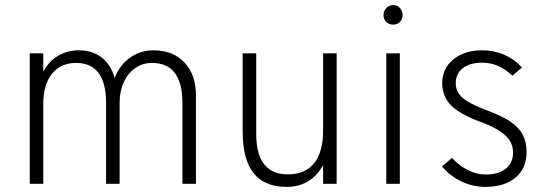

<svg xmlns="http://www.w3.org/2000/svg" viewBox="-20 -720 2146 752"><path d="M96.5 0V-511H149.5V-439Q170.5 -479.5 207.2 -501.2Q244 -523 289.5 -523Q342 -523 378.2 -494.8Q414.5 -466.5 429 -414.5Q449 -465.5 489.5 -494.2Q530 -523 581 -523Q657.5 -523 702.5 -475.2Q747.5 -427.5 747.5 -345.5V0H694.5V-317.5Q694.5 -394.5 664.8 -434Q635 -473.5 575.5 -473.5Q538.5 -473.5 509.8 -453.5Q481 -433.5 464.8 -398Q448.5 -362.5 448.5 -316.5V0H395.5V-317.5Q395.5 -395 366 -434.2Q336.5 -473.5 278 -473.5Q217.5 -473.5 183.5 -431Q149.5 -388.5 149.5 -313V0Z M1102.5 12Q1016 12 973.2 -41.8Q930.5 -95.5 930.5 -204.5V-511H983.5V-195Q983.5 -116.5 1014.5 -76.8Q1045.5 -37 1107.5 -37Q1175.5 -37 1210.5 -81Q1245.5 -125 1245.5 -209.5V-511H1298.5V0H1245.5V-73.5Q1223 -32 1186.8 -10Q1150.5 12 1102.5 12Z M1493 0V-511H1546V0ZM1519.5 -623.5Q1504 -623.5 1493 -634.2Q1482 -645 1482 -660.5Q1482 -677 1493 -688.5Q1504 -700 1519.5 -700Q1536 -700 1546.5 -688.5Q1557 -677 1557 -660.5Q1557 -645 1546.5 -634.2Q1536 -623.5 1519.5 -623.5Z M1880 12Q1832 12 1787.8 -9Q1743.5 -30 1711 -68L1750 -101.5Q1779 -70.5 1813 -53.5Q1847 -36.5 1880 -36.5Q1932.5 -36.5 1961 -59.2Q1989.5 -82 1989.5 -123.5Q1989.5 -149 1976 -170Q1962.5 -191 1933.2 -209.2Q1904 -227.5 1857 -244.5Q1779.5 -273.5 1745.8 -308.2Q1712 -343 1712 -394Q1712 -451.5 1755.2 -487.2Q1798.5 -523 1869 -523Q1914.5 -523 1955 -505.5Q1995.5 -488 2024.5 -455.5L1986.5 -423.5Q1934.5 -474.5 1868 -474.5Q1820.5 -474.5 1792.8 -453Q1765 -431.5 1765 -394Q1765 -360.5 1791.2 -337.2Q1817.5 -314 1888 -287.5Q1945.5 -266.5 1979.5 -243.2Q2013.5 -220 2028 -191.2Q2042.5 -162.5 2042.5 -124.5Q2042.5 -61 1999.2 -24.5Q1956 12 1880 12Z"/></svg>

Font: Overpass ExtraLight
Style: Regular
Weight: 250
Designer: Delve Withrington, Dave Bailey, Thomas Jockin
Foundry: Delve Fonts LLC
Version: Version 4.000